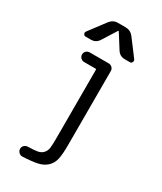

<svg xmlns="http://www.w3.org/2000/svg" viewBox="-241 -846 983 1162"><g transform="rotate(30 250.0 -265.0)"><path d="M93.8 -589.8Q83 -589.8 78.6 -599.6Q74.2 -609.4 81.1 -618.2L167 -732.4Q189.5 -760.7 223.6 -759.8H274.4Q309.6 -759.8 331.1 -732.4L417 -618.2Q422.9 -609.4 418.5 -599.6Q414.1 -589.8 404.3 -589.8H367.2Q332 -589.8 313.5 -620.1L251 -718.8Q251 -719.7 249 -719.7Q247.1 -719.7 247.1 -718.8L184.6 -620.1Q166 -589.8 130.9 -589.8ZM125 162.1Q168.9 161.1 191.9 156.7Q214.8 152.3 228.5 136.7Q242.2 121.1 245.1 99.6Q248 78.1 248 33.2V-447.3Q248 -452.1 243.2 -452.1H163.1Q149.4 -452.1 139.2 -461.9Q128.9 -471.7 128.9 -485.8Q128.9 -500 139.2 -509.8Q149.4 -519.5 163.1 -519.5H294.9Q309.6 -519.5 319.8 -509.8Q330.1 -500 330.1 -485.4V33.2Q330.1 93.8 322.8 128.9Q315.4 164.1 291 187.5Q266.6 210.9 228.5 219.2Q190.4 227.5 124 230.5Q110.4 230.5 100.1 220.2Q89.8 210 89.8 195.8Q89.8 181.6 100.1 171.9Q110.4 162.1 125 162.1Z"/></g></svg>

Font: Rounded-L Mgen+ 2m regular
Style: Regular
Weight: 400
Designer: [Source Han Sans]
Ryoko NISHIZUKA  (kana & ideographs); Paul D. Hunt (Latin, Greek & Cyrillic); Wenlong ZHANG  (bopomofo
Version: Version 1.059.20150602